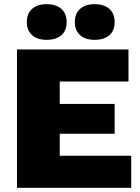

<svg xmlns="http://www.w3.org/2000/svg" viewBox="-20 -896 668 916"><path d="M606 -153V0H160H61V-660H265H593V-507H265V-400H527V-258H265V-153ZM298 -791Q298 -750 273 -728Q248 -706 202 -706Q158 -706 133 -728.5Q108 -751 108 -791Q108 -831 133 -853.5Q158 -876 202 -876Q248 -876 273 -853.5Q298 -831 298 -791ZM527 -791Q527 -750 502 -728Q477 -706 431 -706Q387 -706 362 -728.5Q337 -751 337 -791Q337 -831 362 -853.5Q387 -876 431 -876Q477 -876 502 -853.5Q527 -831 527 -791Z"/></svg>

Font: Work Sans ExtraBold
Style: Regular
Weight: 800
Designer: Wei Huang
Foundry: Wei Huang
Version: Version 1.500